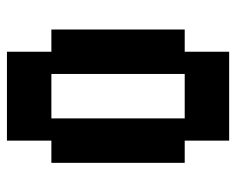

<svg xmlns="http://www.w3.org/2000/svg" viewBox="-82 -708 665 540"><g transform="rotate(-90 250.0 -437.5)"><path d="M62.5 -625H125V-750H375V-625H437.5V-250H375V-125H125V-250H62.5ZM312.5 -625H187.5V-250H312.5Z"/></g></svg>

Font: Amiga Topaz Unicode Rus
Style: Regular
Weight: 400
Designer: dMG of Trueschool and Divine Stylers
Foundry: dMG of Trueschool and Divine Stylers
Version: Version 1.1